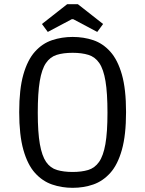

<svg xmlns="http://www.w3.org/2000/svg" viewBox="-20 -886 696 920"><path d="M328 14Q276 14 229.5 -2Q183 -18 147.5 -57.5Q112 -97 92 -168Q72 -239 72 -349Q72 -459 92 -529Q112 -599 147.5 -638.5Q183 -678 229.5 -693.5Q276 -709 328 -709Q381 -709 427 -693.5Q473 -678 508.5 -638.5Q544 -599 564 -529Q584 -459 584 -349Q584 -239 564 -168Q544 -97 508.5 -57.5Q473 -18 427 -2Q381 14 328 14ZM328 -62Q371 -62 402.5 -71.5Q434 -81 454.5 -110Q475 -139 485 -195.5Q495 -252 495 -346Q495 -440 485.5 -497Q476 -554 456 -583.5Q436 -613 404 -623Q372 -633 328 -633Q283 -633 251.5 -623Q220 -613 200 -583.5Q180 -554 170.5 -497Q161 -440 161 -346Q161 -252 171 -195.5Q181 -139 201 -110Q221 -81 253 -71.5Q285 -62 328 -62ZM209 -733 181 -771 302 -866H353L474 -771L446 -733L331 -794H324Z"/></svg>

Font: Ruda
Style: Regular
Weight: 400
Designer: Mariela Monsalve and Angelina Sanchez
Foundry: Mariela Monsalve and Angelina Sanchez
Version: Version 2.000